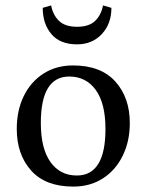

<svg xmlns="http://www.w3.org/2000/svg" viewBox="-20 -674 542 710"><path d="M42 -197Q42 -266 68 -319Q94 -372 141 -402Q188 -432 250 -432Q353 -432 406.5 -372.5Q460 -313 460 -219Q460 -151 433.5 -97.5Q407 -44 360 -14Q313 16 251 16Q148 16 95 -43.5Q42 -103 42 -197ZM131 -219Q131 -125 166.5 -75Q202 -25 264 -25Q370 -25 370 -197Q370 -292 334 -341.5Q298 -391 236 -391Q131 -391 131 -219ZM392 -645 361 -654Q354 -618 331.5 -596.5Q309 -575 265 -575Q221 -575 198.5 -596.5Q176 -618 169 -654L138 -645Q138 -586 170 -548Q202 -510 265 -510Q321 -510 356.5 -548Q392 -586 392 -645Z"/></svg>

Font: Buenard
Style: Regular
Weight: 400
Version: Version 2.000